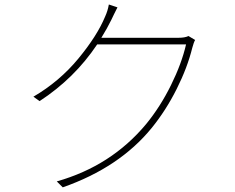

<svg xmlns="http://www.w3.org/2000/svg" viewBox="-20 -806 1040 850"><path d="M814.5 -646.5 843.8 -628.9Q837.9 -619.1 831.1 -593.8Q809.6 -506.8 762.2 -412.1Q714.8 -317.4 651.4 -239.3Q508.8 -64.5 257.8 23.4L231.4 -2.9Q472.7 -71.3 627 -256.8Q689.5 -333 736.8 -428.7Q784.2 -524.4 803.7 -609.4H410.2Q309.6 -459 155.3 -358.4L127.9 -377.9Q243.2 -445.3 326.7 -546.4Q410.2 -647.5 445.3 -732.4Q457 -757.8 461.9 -786.1L500 -773.4Q495.1 -763.7 484.9 -743.2Q474.6 -722.7 472.7 -717.8Q455.1 -681.6 428.7 -638.7H769.5Q798.8 -638.7 814.5 -646.5Z"/></svg>

Font: GenEi Gothic M ExtraLight
Style: Regular
Weight: 200
Designer: o_tamon (Modified); [Source Han Sans]
Ryoko NISHIZUKA  (kana & ideographs); Paul D. Hunt (Latin, Greek & Cyrillic); Wenl
Version: Version 1.1a;Original Version 1.004